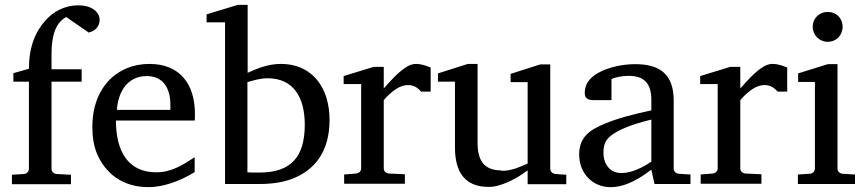

<svg xmlns="http://www.w3.org/2000/svg" viewBox="-20 -757 3572 790"><path d="M251 -688C272 -673 297 -656 319 -641C328 -635 339 -628 344 -623L354 -626C373 -632 390 -650 390 -676C390 -684 388 -691 384 -698C371 -722 341 -735 303 -735C242 -735 198 -707 167 -673C125 -626 99 -563 99 -474L35 -456V-421H99V-62C99 -50 89 -42 78 -41L29 -38V1H272V-38L213 -41C202 -42 192 -50 192 -62V-421H316V-472H192V-536C192 -606 207 -662 251 -686Z M457 -261H781C782 -266 782 -271 782 -276V-289C782 -412 719 -494 595 -494C561 -494 530 -488 501 -476C416 -440 360 -356 360 -235C360 -193 366 -156 379 -125C412 -46 482 13 591 13C608 13 625 11 641 8C695 -3 740 -24 781 -49V-110C732 -78 685 -48 623 -48C504 -48 457 -139 457 -261ZM681 -327V-305H461C466 -380 505 -444 584 -444C651 -444 681 -394 681 -327Z M999 -457V-737H959L830 -698V-665H906V0H1050C1100 0 1143 -7 1179 -20C1276 -56 1336 -134 1336 -264C1336 -295 1332 -324 1324 -352C1300 -432 1239 -494 1136 -494C1081 -494 1036 -474 998 -457ZM1047 -47H1015C1009 -48 1003 -48 998 -48V-419C1022 -426 1051 -435 1081 -435C1187 -435 1234 -357 1234 -244C1234 -112 1178 -47 1047 -47Z M1691 -494C1679 -494 1667 -490 1655 -483C1618 -461 1586 -423 1559 -393V-482H1518L1394 -444V-411H1466V-64C1466 -52 1456 -44 1445 -43L1396 -39V-1H1646V-40L1580 -43C1569 -44 1559 -52 1559 -64V-345C1576 -365 1593 -380 1610 -391C1627 -402 1643 -407 1659 -407C1685 -407 1700 -394 1713 -380H1752V-479C1735 -486 1715 -494 1691 -494Z M2042 -56C1971 -56 1945 -98 1945 -169V-494H1905L1782 -455V-421H1852V-150C1852 -50 1892 12 1990 12C2005 12 2020 10 2035 5C2079 -8 2119 -32 2151 -56V1H2310V-38L2266 -41C2255 -42 2244 -50 2244 -62V-492H2203L2081 -453V-419H2151V-84C2121 -71 2087 -54 2044 -54Z M2463 -129C2463 -163 2472 -181 2494 -199C2508 -210 2528 -221 2554 -232C2580 -243 2615 -254 2660 -265V-92C2625 -68 2579 -45 2537 -45C2490 -45 2463 -81 2463 -129ZM2594 -493C2541 -493 2490 -481 2453 -463C2419 -447 2386 -421 2386 -374C2386 -351 2401 -345 2423 -345H2496V-432C2512 -439 2540 -445 2567 -445C2632 -445 2660 -412 2660 -346V-303C2587 -287 2522 -271 2466 -247C2411 -224 2363 -196 2363 -121C2363 -44 2418 13 2492 13C2556 13 2614 -24 2660 -59L2673 0H2821V-39L2773 -42C2762 -43 2752 -51 2752 -63V-343C2752 -447 2700 -493 2594 -493Z M3158 -494C3146 -494 3134 -490 3122 -483C3085 -461 3053 -423 3026 -393V-482H2985L2861 -444V-411H2933V-64C2933 -52 2923 -44 2912 -43L2863 -39V-1H3113V-40L3047 -43C3036 -44 3026 -52 3026 -64V-345C3043 -365 3060 -380 3077 -391C3094 -402 3110 -407 3126 -407C3152 -407 3167 -394 3180 -380H3219V-479C3202 -486 3182 -494 3158 -494Z M3263 0H3498V-39L3447 -42C3436 -43 3426 -51 3426 -63V-493H3386L3264 -455V-420H3333V-63C3333 -51 3323 -43 3312 -42L3263 -39ZM3324 -647C3324 -612 3351 -585 3386 -585C3421 -585 3447 -612 3447 -647C3447 -682 3421 -708 3386 -708C3351 -708 3324 -682 3324 -647Z"/></svg>

Font: Veleka
Style: Regular
Weight: 400
Designer: Stefan Peev, Context Ltd, 2016; SIL International, 1997-2014.
Foundry: Stefan Peev, Context Ltd, 2016
Version: Version 1.000